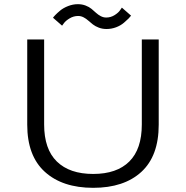

<svg xmlns="http://www.w3.org/2000/svg" viewBox="-20 -889 890 920"><path d="M490.5 -750Q470.5 -750 453.5 -756.5Q436.5 -763 425 -772Q413.5 -781 403.2 -790.2Q393 -799.5 380.5 -806Q368 -812.5 354.5 -812.5Q332.5 -812.5 313.2 -800.8Q294 -789 286 -777.5L277.5 -766L234 -804Q236 -807.5 244.8 -816.8Q253.5 -826 268.5 -838.5Q283.5 -851 306.5 -860Q329.5 -869 353 -869Q373 -869 390 -862.5Q407 -856 418.5 -846.5Q430 -837 440.2 -827.5Q450.5 -818 463 -811.5Q475.5 -805 489 -805Q511 -805 529.8 -817Q548.5 -829 556 -841L564 -852.5L608 -814Q602.5 -807 596 -800.2Q589.5 -793.5 573.8 -780Q558 -766.5 536 -758.2Q514 -750 490.5 -750ZM426.5 11Q279.5 11 195 -65.5Q110.5 -142 110.5 -291.5V-700H191.5V-292.5Q191.5 -174.5 252.5 -115Q313.5 -55.5 426.5 -55.5Q539.5 -55.5 599.5 -115Q659.5 -174.5 659.5 -292.5V-700H740.5V-291.5Q740.5 -141.5 657.2 -65.2Q574 11 426.5 11Z"/></svg>

Font: League Mono Wide Light
Style: Regular
Weight: 300
Width: 8
Designer: Tyler Finck
Foundry: The League of Moveable Type / Tyler Finck
Version: Version 2.210